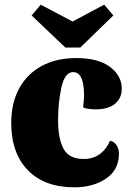

<svg xmlns="http://www.w3.org/2000/svg" viewBox="-20 -778 545 820"><path d="M228 -264Q228 -186 251.5 -142.5Q275 -99 338 -99Q377 -99 405.5 -119.5Q434 -140 450 -177Q468 -173 478 -157.5Q488 -142 488 -122Q488 -52 432.5 -15Q377 22 298 22Q170 22 99 -51Q28 -124 28 -253Q28 -338 62 -400.5Q96 -463 158.5 -496.5Q221 -530 306 -530Q399 -530 449.5 -492.5Q500 -455 500 -399Q500 -359 471.5 -335Q443 -311 388 -311Q375 -311 358.5 -313Q342 -315 335 -320Q339 -352 339 -371Q339 -470 292 -470Q257 -470 242.5 -405.5Q228 -341 228 -264ZM259 -575 115 -712 154 -758 290 -686 425 -758 464 -712 323 -575Z"/></svg>

Font: Sansita ExtraBold
Style: Regular
Weight: 800
Designer: Pablo Cosgaya
Foundry: Omnibus-Type
Version: Version 1.006